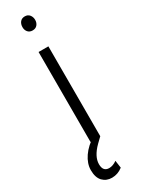

<svg xmlns="http://www.w3.org/2000/svg" viewBox="-235 -705 680 928"><g transform="rotate(-30 105.0 -241.5)"><path d="M79.6 -672.9Q88.9 -684.6 106 -684.6Q123 -684.6 132.3 -672.9Q141.6 -661.1 141.6 -645Q141.6 -628.9 132.3 -617.7Q123 -606.4 106 -606.4Q88.9 -606.4 79.6 -617.7Q70.3 -628.9 70.6 -645.3Q70.8 -661.6 79.6 -672.9ZM132.8 0H131.3H79.6H78.1V-1.5V-500.5V-502H79.6H131.3H132.8V-500.5V-1.5ZM132.3 0 105 26.4Q59.6 71.8 59.6 113.8Q59.6 154.8 93.8 154.8Q114.7 154.8 136.7 139.2L142.6 180.7Q115.2 202.1 82.5 202.1Q51.3 202.1 31.2 181.4Q11.2 160.6 11.2 119.1Q11.2 82.5 36.1 46.1Q61 9.8 106.9 -18.6Z"/></g></svg>

Font: MAUL Condensed Light
Style: Light
Weight: 300
Designer: MAUL
Version: Version 2.137; 2017; ttfautohint (v1.8.3)